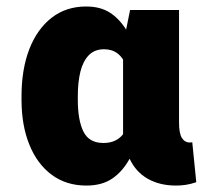

<svg xmlns="http://www.w3.org/2000/svg" viewBox="-20 -558 635 588"><path d="M244.6 10.3Q183.1 10.3 138.7 -22.5Q94.2 -55.2 70.1 -114.5Q45.9 -173.8 45.9 -252.9V-263.2Q45.9 -345.7 69.8 -407.5Q93.8 -469.2 138.2 -503.7Q182.6 -538.1 243.7 -538.1Q287.1 -538.1 316.2 -519.5Q345.2 -501 366.2 -467.3L378.4 -527.3H528.3V-183.1Q528.3 -149.4 537.1 -135.5Q545.9 -121.6 561 -121.6Q563.5 -121.6 565.7 -121.8Q567.9 -122.1 568.8 -122.6L581.1 0Q564 5.9 548.8 8.1Q533.7 10.3 519 10.3Q469.2 10.3 432.6 -10.5Q396 -31.2 377 -71.8Q355 -32.2 323.5 -11Q292 10.3 244.6 10.3ZM296.9 -120.1Q316.9 -120.1 331.8 -127Q346.7 -133.8 356.9 -147V-375.5Q350.1 -386.2 341.3 -393.3Q332.5 -400.4 321.8 -403.8Q311 -407.2 298.8 -407.2Q270 -407.2 252.2 -389.2Q234.4 -371.1 226.3 -338.9Q218.3 -306.6 218.3 -263.2V-252.9Q218.3 -189.5 235.6 -154.8Q252.9 -120.1 296.9 -120.1Z"/></svg>

Font: Roboto Slab LO Black
Style: Regular
Weight: 900
Designer: Google
Version: Version 2.000